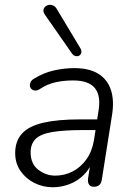

<svg xmlns="http://www.w3.org/2000/svg" viewBox="-20 -781 562 809"><path d="M202 8Q161 8 125 -10Q89 -28 66.5 -60.5Q44 -93 44 -136Q44 -187 73 -218.5Q102 -250 163 -264Q224 -278 319 -278H400L393 -233H333Q248 -233 199 -224.5Q150 -216 129.5 -195Q109 -174 109 -139Q109 -91 141 -66Q173 -41 213 -41Q252 -41 286 -58.5Q320 -76 344 -109.5Q368 -143 376 -191L395 -313Q406 -377 380 -409.5Q354 -442 288 -442Q249 -442 214.5 -434.5Q180 -427 148 -406Q138 -399 128.5 -399.5Q119 -400 113 -405.5Q107 -411 106 -419Q105 -427 109.5 -436Q114 -445 126 -451Q163 -474 206.5 -484Q250 -494 293 -494Q356 -494 394.5 -470Q433 -446 447.5 -401.5Q462 -357 452 -296L409 -24Q407 -9 398.5 -1.5Q390 6 375 6Q362 6 355.5 -3Q349 -12 351 -29L365 -118L374 -113Q361 -72 334 -45Q307 -18 272.5 -5Q238 8 202 8ZM283 -556 170 -718Q162 -729 163 -738Q164 -747 170.5 -753Q177 -759 186 -760.5Q195 -762 204.5 -757.5Q214 -753 220 -742L319 -577Q325 -567 322.5 -558.5Q320 -550 313.5 -546.5Q307 -543 298.5 -544.5Q290 -546 283 -556Z"/></svg>

Font: Nunito ExtraLight Light
Style: Italic
Weight: 300
Italic angle: -9°
Version: Version 3.602